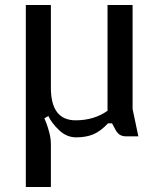

<svg xmlns="http://www.w3.org/2000/svg" viewBox="-20 -536 639 766"><path d="M183 -516V-186Q183 -56 282 -56Q355 -56 409 -94V-516H509V-101L532 8H483Q470 8 459.5 2.5Q449 -3 441 -18L427 -44H411Q381 -12 352 0Q323 12 284 12Q246 12 216 -16.5Q186 -45 173 -73L157 -64Q159 -60 165 -44.5Q171 -29 177 -6Q183 17 183 40V210H83V-516Z"/></svg>

Font: Voces
Style: Regular
Weight: 400
Designer: Ana Paula Megda, Pablo Ugerman
Foundry: Ana Paula Megda, Pablo Ugerman
Version: Version 1.100